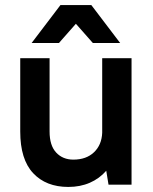

<svg xmlns="http://www.w3.org/2000/svg" viewBox="-20 -730 605 759"><path d="M250 9Q162 9 111 -45.5Q60 -100 60 -210V-500H176V-210Q176 -155 202 -127Q228 -99 270 -99Q321 -99 351.5 -128Q382 -157 384 -205V-500H500V0H409L400 -55Q373 -24 335 -7.5Q297 9 250 9ZM280 -636 213 -560H105L219 -710H341L455 -560H347Z"/></svg>

Font: Retni Sans
Style: Bold
Weight: 700
Designer: Vitaly Kuzmin
Foundry: ParaType Ltd.
Version: Version 1.00;March 2, 2019;FontCreator 11.5.0.2425 64-bit; t